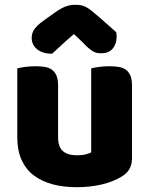

<svg xmlns="http://www.w3.org/2000/svg" viewBox="-20 -764 622 800"><path d="M52 -479Q62 -482 83.5 -485Q105 -488 128 -488Q150 -488 167.5 -485Q185 -482 197 -473Q209 -464 215.5 -448.5Q222 -433 222 -408V-193Q222 -152 242 -134.5Q262 -117 300 -117Q323 -117 337.5 -121Q352 -125 360 -129V-479Q370 -482 391.5 -485Q413 -488 436 -488Q458 -488 475.5 -485Q493 -482 505 -473Q517 -464 523.5 -448.5Q530 -433 530 -408V-104Q530 -54 488 -29Q453 -7 404.5 4.5Q356 16 299 16Q245 16 199.5 4Q154 -8 121 -33Q88 -58 70 -97.5Q52 -137 52 -193ZM288 -622Q254 -593 235 -575Q216 -557 197 -540Q158 -540 135 -558.5Q112 -577 112 -606Q112 -626 123 -642Q134 -658 160 -677L209 -712Q233 -729 252.5 -736.5Q272 -744 292 -744Q305 -744 315.5 -742.5Q326 -741 337 -735.5Q348 -730 361 -719.5Q374 -709 394 -692L464 -630Q465 -625 465.5 -621Q466 -617 466 -612Q466 -581 449.5 -561.5Q433 -542 402 -542Q392 -542 384 -543.5Q376 -545 367.5 -550Q359 -555 348 -564.5Q337 -574 322 -590Z"/></svg>

Font: Baloo Bhaina
Style: Regular
Weight: 400
Designer: Manish Minz, Shuchita Grover and Ek Type
Foundry: Ek Type
Version: Version 1.443;PS 1.000;hotconv 16.6.51;makeotf.lib2.5.65220;